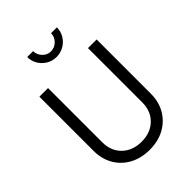

<svg xmlns="http://www.w3.org/2000/svg" viewBox="-278 -1115 1257 1257"><g transform="rotate(-45 350.0 -486.5)"><path d="M350 12Q430 12 489.5 -21Q549 -54 582 -111.5Q615 -169 615 -243V-745H535V-243Q535 -162 484 -112.5Q433 -63 350 -63Q268 -63 216.5 -112.5Q165 -162 165 -243V-745H85V-243Q85 -169 118 -111.5Q151 -54 211 -21Q271 12 350 12ZM349 -849Q387 -849 418.5 -867.5Q450 -886 468.5 -917Q487 -948 487 -985H433Q433 -951 408 -926Q383 -901 349 -901Q315 -901 291 -926Q267 -951 267 -985H212Q212 -948 230.5 -917Q249 -886 280 -867.5Q311 -849 349 -849Z"/></g></svg>

Font: Plus Jakarta Sans
Style: Regular
Weight: 400
Designer: Gumpita Rahayu
Foundry: Tokotype
Version: Version 2.004; ttfautohint (v1.8.3)